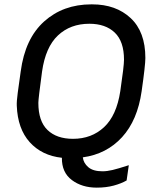

<svg xmlns="http://www.w3.org/2000/svg" viewBox="-20 -716 730 881"><path d="M69 -345 75 -388Q95 -539 182.5 -617.5Q270 -696 399 -696H403Q512 -696 579.5 -633Q647 -570 647 -450Q647 -417 630 -298Q611 -164 540 -86.5Q469 -9 360 6Q363 32 385 51Q407 70 450 70Q471 70 496.5 64Q522 58 571 42L561 112Q537 126 502 135.5Q467 145 424 145Q356 145 309.5 110Q263 75 264 8Q172 -2 116.5 -63.5Q61 -125 57 -231Q56 -250 61.5 -291Q67 -332 69 -345ZM315 -79Q400 -79 457.5 -132.5Q515 -186 532 -298Q549 -413 549 -442Q549 -526 506.5 -566.5Q464 -607 390 -607Q303 -607 246 -553.5Q189 -500 173 -388Q156 -263 156 -244Q156 -160 198 -119.5Q240 -79 315 -79Z"/></svg>

Font: Chivo
Style: Italic
Weight: 400
Italic angle: -8.05°
Designer: Hector Gatti
Foundry: Omnibus-Type
Version: Version 1.007